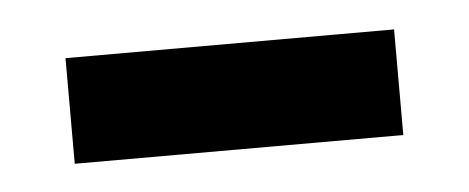

<svg xmlns="http://www.w3.org/2000/svg" viewBox="-25 -557 398 163"><g transform="rotate(-5 174.0 -475.0)"><path d="M34 -430V-520H314V-430Z"/></g></svg>

Font: M PLUS 1p
Style: Bold
Weight: 700
Version: Version 1.062